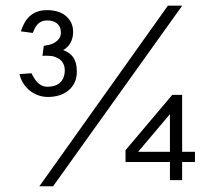

<svg xmlns="http://www.w3.org/2000/svg" viewBox="-20 -636 763 678"><path d="M53.5 -525.3 95.8 -519.7Q99 -528.5 103.1 -536.5Q107.3 -544.4 113.2 -550.6Q119 -556.8 127.3 -560.3Q135.6 -563.8 146.8 -563.8Q156.7 -563.8 165.4 -561.4Q174.1 -559 180.8 -553.7Q187.4 -548.5 191.2 -540.4Q195 -532.3 195 -521.4Q195 -507.9 188.4 -499.3Q181.9 -490.7 172.5 -485.3Q163.1 -479.9 152.7 -477.5Q142.3 -475.2 134.7 -474.1Q134.2 -470.6 133.5 -466Q132.8 -461.4 132.2 -456.6Q131.7 -451.7 131.1 -447Q130.6 -442.3 129.8 -438.7Q132.1 -439.1 136.1 -439.1Q140.1 -439.1 144.6 -439.1Q149 -439 153.3 -438.8Q157.6 -438.6 160.4 -438.3Q162.8 -438.3 167.4 -437.3Q171.9 -436.2 177.2 -434Q182.6 -431.8 188.3 -428.3Q194 -424.7 198.5 -419.2Q203.1 -413.6 205.9 -405.8Q208.7 -397.9 208.7 -387.8Q208.7 -373.5 204.3 -362.5Q200 -351.6 191.9 -344.1Q183.8 -336.7 172.5 -333.2Q161.1 -329.6 147.5 -329.6Q137.1 -329.6 128.6 -333.5Q120.1 -337.3 113.4 -343.9Q106.8 -350.5 101.2 -359.2Q95.6 -367.9 91.1 -377.3L48.8 -374.4Q52.9 -356.4 62.5 -341.5Q72.1 -326.5 85.4 -315.9Q98.7 -305.4 115 -299.5Q131.3 -293.6 149.2 -293.6Q170.7 -293.6 189.4 -299.4Q208 -305.3 221.8 -316.7Q235.6 -328 243.5 -344.6Q251.3 -361.1 251.3 -382.9Q251.3 -400.1 248 -412.6Q244.6 -425.1 238.4 -434Q232.1 -442.8 223.2 -448.8Q214.3 -454.8 203 -459.4Q211.9 -464.1 218.6 -470.9Q225.4 -477.7 229.7 -486.1Q233.9 -494.6 236.1 -503.9Q238.2 -513.3 238.2 -523.1Q238.2 -542.1 231 -556.4Q223.9 -570.7 211.5 -580.6Q199.2 -590.4 182.6 -595.3Q166 -600.2 146.9 -600.2Q126.2 -600.2 111.1 -594.5Q96.1 -588.9 85.1 -579Q74 -569 66.5 -555.3Q59 -541.6 53.5 -525.3ZM623.2 0V-64H668.5V-100H623.2V-301H588.3L423.3 -105.7V-64H580.1V0ZM467.8 -100 580.1 -233V-100ZM167.5 21.7 623.5 -616.1H572.9L119.1 21.7Z"/></svg>

Font: SaysetthaMai Thin
Style: Regular
Weight: 100
Designer: John M. Durdin
Foundry: Lao Script for Windows
Version: Version 1.101